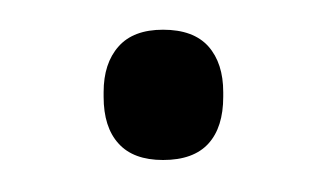

<svg xmlns="http://www.w3.org/2000/svg" viewBox="-20 -328 214 126"><path d="M87 -223Q67.5 -223 57.8 -233.8Q48 -244.5 48 -264.5V-267.5Q48 -286.5 57.8 -297.5Q67.5 -308.5 87 -308.5Q107 -308.5 116.8 -297.5Q126.5 -286.5 126.5 -267.5V-264.5Q126.5 -244.5 116.8 -233.8Q107 -223 87 -223Z"/></svg>

Font: Anek Odia Light
Style: Regular
Weight: 300
Designer: Yesha Goshar & Mahesh Sahu (Odia), Yesha Goshar (Latin)
Foundry: Ek Type
Version: Version 1.003